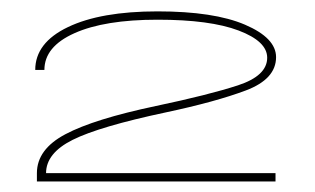

<svg xmlns="http://www.w3.org/2000/svg" viewBox="-20 -702 567 346"><path d="M46.5 -375V-390Q46.5 -433 98 -460.2Q149.5 -487.5 261 -511Q356 -531 408.8 -548.2Q461.5 -565.5 461.5 -598Q461.5 -627.5 410 -647Q358.5 -666.5 264 -666.5Q168.5 -666.5 114.2 -642.2Q60 -618 60 -576H43.5Q43.5 -625 102.5 -653.2Q161.5 -681.5 264 -681.5Q365.5 -681.5 421.5 -657.5Q477.5 -633.5 477.5 -599Q477.5 -559.5 423 -539Q368.5 -518.5 279 -499.5Q159 -474 111 -450Q63 -426 63 -390H476.5V-375Z"/></svg>

Font: Anybody UltraExpanded Thin
Style: Regular
Weight: 100
Width: 9
Designer: Tyler Finck
Foundry: Etcetera Type Company
Version: Version 1.010; ttfautohint (v1.8.3) -l 8 -r 50 -G 200 -x 14 